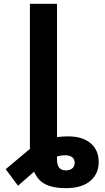

<svg xmlns="http://www.w3.org/2000/svg" viewBox="-20 -770 550 1003"><path d="M136.7 -118.7Q136.7 -118.7 158 -118.7Q179.2 -118.7 207.3 -118.7Q235.4 -118.7 256.6 -118.7Q277.8 -118.7 277.8 -118.7Q277.8 -118.7 277.8 -76.4Q277.8 -34.2 277.8 11Q277.8 56.2 277.8 65.4Q277.8 90.3 288.6 105.2Q299.3 120.1 324.7 120.1Q342.8 120.1 356.4 110.4Q370.1 100.6 370.1 80.1Q370.1 61 356.4 51Q342.8 41 319.8 41Q282.7 41 246.8 61.5Q210.9 82 164.6 121.1L74.2 200.2Q74.2 200.2 58.1 178.7Q42 157.2 25.9 135.5Q9.8 113.8 9.8 113.8L143.6 1.5Q186 -27.3 231.4 -42.5Q276.9 -57.6 335 -57.6Q411.6 -57.6 453.6 -21.5Q495.6 14.6 495.6 76.7Q495.6 137.2 451.9 175Q408.2 212.9 323.2 212.9Q215.3 212.9 176 158.2Q136.7 103.5 136.7 29.8Q136.7 29.8 136.7 7.3Q136.7 -15.1 136.7 -44.4Q136.7 -73.7 136.7 -96.2Q136.7 -118.7 136.7 -118.7ZM277.8 -750V0H136.2V-750Z"/></svg>

Font: RobotoDEMO
Style: Regular
Weight: 400
Designer: Christian Robertson
Foundry: Google
Version: Version 2.136